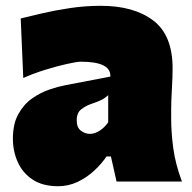

<svg xmlns="http://www.w3.org/2000/svg" viewBox="-20 -625 661 661"><path d="M180.2 16.1Q127 16.1 92.5 -6.6Q58.1 -29.3 41.3 -66.7Q24.4 -104 24.4 -147.5Q24.4 -198.7 43.2 -232.4Q62 -266.1 90.6 -286.1Q119.1 -306.2 149.9 -316.7Q180.7 -327.1 204.1 -331.5L359.9 -361.3Q362.8 -412.6 258.3 -412.6Q245.1 -412.6 211.2 -405Q177.2 -397.5 136 -384.8Q94.7 -372.1 60.1 -356.4L51.3 -561.5Q81.1 -568.8 125 -579.1Q168.9 -589.4 221.2 -597.2Q273.4 -605 327.1 -605Q440.9 -605 507.6 -554.4Q574.2 -503.9 574.2 -390.1Q574.2 -360.4 571.8 -318.8Q569.3 -277.3 569.3 -248V-216.3Q569.3 -168 576.7 -113.8Q584 -59.6 606.4 0H381.3L361.8 -86.4H346.7Q330.1 -61.5 304.7 -37.8Q279.3 -14.2 247.6 1Q215.8 16.1 180.2 16.1ZM290 -164.1Q305.7 -164.1 323 -175Q340.3 -186 352.5 -204.1V-297.4Q344.7 -289.6 333 -283Q321.3 -276.4 293.9 -267.1Q275.9 -261.2 260 -249Q244.1 -236.8 244.1 -210.9Q244.1 -186 258.5 -175Q272.9 -164.1 290 -164.1Z"/></svg>

Font: Pinar-DS1-FD Black
Style: Regular
Weight: 900
Designer: Amin Abedi
Version: Version 2.000